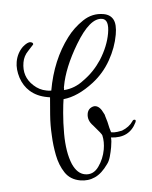

<svg xmlns="http://www.w3.org/2000/svg" viewBox="-86 -545 469 592"><g transform="rotate(5 148.0 -249.5)"><path d="M184 9Q153 9 133.5 -11.5Q114 -32 102.5 -62Q91 -92 85 -120Q77 -153 74 -184.5Q71 -216 69 -238H61Q28 -238 4 -253Q-17 -266 -30 -290Q-43 -315 -43 -338Q-43 -365 -28 -386Q-15 -402 -6 -402Q3 -402 3 -396L-11 -374Q-22 -358 -22 -338Q-22 -294 14 -271Q34 -258 56 -258Q60 -258 63.5 -258Q67 -258 71 -259Q71 -354 109 -428Q124 -458 150 -483Q176 -508 211 -508Q232 -508 243 -494Q254 -480 254 -448Q254 -408 239.5 -367Q225 -326 196 -294Q154 -248 111 -236Q111 -223 113.5 -193.5Q116 -164 122 -130Q127 -102 135 -79Q143 -56 154 -39Q173 -11 197 -11Q223 -11 235.5 -37Q248 -63 248 -92Q248 -116 240 -135Q239 -139 209 -163Q189 -177 189 -198Q189 -208 195 -215Q203 -223 211 -223Q225 -223 238 -204Q240 -202 241.5 -199.5Q243 -197 244 -194L252 -178Q257 -165 259.5 -160Q262 -155 266 -147Q276 -147 285 -150Q294 -153 299 -155Q320 -168 328 -186Q330 -192 335 -192Q340 -192 338 -184Q324 -134 267 -131Q270 -121 270 -101Q270 -87 268.5 -72Q267 -57 262 -48Q248 -18 228.5 -4.5Q209 9 184 9ZM110 -264Q143 -272 167 -299Q195 -327 212 -366Q230 -410 230 -450Q230 -493 208 -493Q170 -493 138 -409Q109 -333 109 -275V-271Q110 -270 110 -264Z"/></g></svg>

Font: Puppies Play
Style: Regular
Weight: 400
Designer: Robert E. Leuschke
Foundry: Robert E. Leuschke
Version: Version 1.010; ttfautohint (v1.8.3)